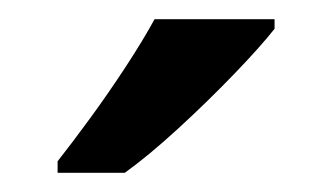

<svg xmlns="http://www.w3.org/2000/svg" viewBox="-20 -786 346 200"><path d="M266 -756Q251 -737 223.5 -708.5Q196 -680 165.5 -652Q135 -624 110 -606H40V-618Q55 -637 74 -663Q93 -689 111 -716.5Q129 -744 141 -766H266Z"/></svg>

Font: Noto Sans Meetei Mayek Medium
Style: Regular
Weight: 500
Designer: Monotype Design Team and Neelakash Kshetrimayum
Foundry: Monotype Imaging Inc.
Version: Version 2.002; ttfautohint (v1.8.4.7-5d5b)